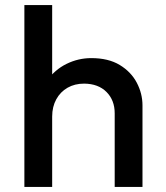

<svg xmlns="http://www.w3.org/2000/svg" viewBox="-20 -740 656 760"><path d="M76.5 0V-720H186.5V-394L164 -418.5Q197 -464.5 243.5 -487.2Q290 -510 341.5 -510Q409 -510 454 -482.8Q499 -455.5 521.5 -412.5Q544 -369.5 544 -323V0H434V-291.5Q434 -343.5 401.5 -376Q369 -408.5 313 -409Q276 -409 247.5 -392.8Q219 -376.5 202.8 -347Q186.5 -317.5 186.5 -278.5V0Z"/></svg>

Font: Geologica Thin Cursive
Style: Regular
Weight: 400
Version: Version 1.010;gftools[0.9.28]